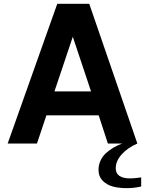

<svg xmlns="http://www.w3.org/2000/svg" viewBox="-20 -749 757 1002"><path d="M494.1 138.2Q494.1 111.8 504.6 89.1Q515.1 66.4 533.4 49.8Q551.8 33.2 572.8 21Q593.8 8.8 618.2 0H543L495.1 -147H222.2L172.9 0H20L278.8 -729H445.8L696.8 0Q645 22.5 613.8 58.1Q584 92.3 584 128.9Q584 182.1 660.2 182.1Q680.2 182.1 716.8 176.8V224.1Q680.7 232.9 642.1 232.9Q600.6 232.9 568.8 224.4Q537.1 215.8 515.6 193.8Q494.1 171.9 494.1 138.2ZM455.1 -272 359.9 -557.1 264.2 -272Z"/></svg>

Font: Miedinger*
Style: Bold
Weight: 700
Version: Version 001.000